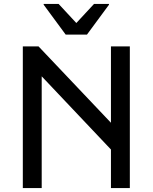

<svg xmlns="http://www.w3.org/2000/svg" viewBox="-20 -956 776 976"><path d="M422 -780 534 -932V-936H458L368 -839L278 -936H202V-932L314 -780ZM544 -720V-332L176 -720H96V0H192V-568L544 -196V0H640V-720Z"/></svg>

Font: Kufam Arabic Latin Roman Normal
Style: Regular
Weight: 400
Designer: Wael Morcos & Artur Schmal
Version: Version 1.200;PS 001.200;hotconv 1.0.88;makeotf.lib2.5.64775